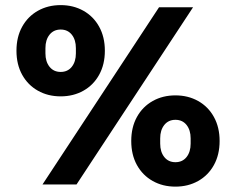

<svg xmlns="http://www.w3.org/2000/svg" viewBox="-20 -708 906 737"><path d="M590.4 -680H721L273.8 0H143.2ZM483.8 -166.8Q483.8 -219.5 505.6 -259Q527.5 -298.5 566.1 -320.2Q604.6 -341.9 653.4 -341.9Q702.1 -341.9 740.7 -320.2Q779.3 -298.5 801.1 -259Q823 -219.5 823 -166.8Q823 -114 801.1 -74.5Q779.3 -35 740.7 -13.3Q702.1 8.4 653.4 8.4Q604.6 8.4 566.1 -13.3Q527.5 -35 505.6 -74.5Q483.8 -114 483.8 -166.8ZM653.4 -85.4Q680.3 -85.4 696.1 -105.1Q711.8 -124.9 711.8 -156.8V-176.8Q711.8 -208.6 696.1 -228.4Q680.3 -248.1 653.4 -248.1Q626.5 -248.1 610.7 -228.4Q594.9 -208.6 594.9 -176.8V-156.8Q594.9 -124.9 610.7 -105.1Q626.5 -85.4 653.4 -85.4ZM382.5 -513.2Q382.5 -460.5 360.6 -421Q338.8 -381.5 300.2 -359.8Q261.6 -338.1 212.9 -338.1Q164.1 -338.1 125.6 -359.8Q87 -381.5 65.1 -421Q43.2 -460.5 43.2 -513.2Q43.2 -566 65.1 -605.5Q87 -645 125.6 -666.7Q164.1 -688.4 212.9 -688.4Q261.6 -688.4 300.2 -666.7Q338.8 -645 360.6 -605.5Q382.5 -566 382.5 -513.2ZM212.9 -431.9Q239.8 -431.9 255.6 -451.6Q271.3 -471.4 271.3 -503.2V-523.2Q271.3 -555.1 255.6 -574.9Q239.8 -594.6 212.9 -594.6Q186 -594.6 170.2 -574.9Q154.4 -555.1 154.4 -523.2V-503.2Q154.4 -471.4 170.2 -451.6Q186 -431.9 212.9 -431.9Z"/></svg>

Font: TASA Orbiter VF Text
Style: Regular
Weight: 400
Designer: Weizhong Zhang
Foundry: 本地遙控
Version: Version 1.001;Glyphs 3.2 (3192)